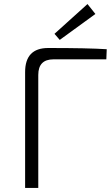

<svg xmlns="http://www.w3.org/2000/svg" viewBox="-20 -928 555 948"><path d="M275 -731 249 -761 412 -908 451 -859ZM104 -572Q104 -691 218 -691Q414 -691 507 -685L505 -635H244Q169 -635 169 -558V0H104Z"/></svg>

Font: Taylor Sans Light
Style: Regular
Weight: 300
Italic angle: -8°
Designer: Natanael Gama
Version: Version 1.001 September 8, 2015